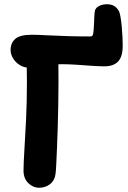

<svg xmlns="http://www.w3.org/2000/svg" viewBox="-20 -872 606 906"><path d="M113 -553Q92 -553 72.5 -565.5Q53 -578 41.5 -597Q30 -616 30 -636Q30 -669 52 -688.5Q74 -708 130 -708Q155 -708 201 -705.5Q247 -703 301 -701.5Q355 -700 405 -700Q413 -700 416 -703.5Q419 -707 420 -715Q422 -726 423 -747.5Q424 -769 425 -791.5Q426 -814 428 -822Q432 -836 448 -844Q464 -852 485 -852Q504 -852 517.5 -844.5Q531 -837 541 -820Q545 -813 548.5 -793Q552 -773 554.5 -747Q557 -721 558 -696.5Q559 -672 559 -657Q559 -604 537 -581.5Q515 -559 473 -559Q448 -559 413 -561.5Q378 -564 341.5 -566.5Q305 -569 273 -569Q227 -569 198.5 -565Q170 -561 150.5 -557Q131 -553 113 -553ZM164 14Q136 14 113.5 -8Q91 -30 91 -67Q91 -101 95 -163Q99 -225 103 -307.5Q107 -390 107 -483Q107 -538 106 -574.5Q105 -611 103 -626L253 -631Q255 -617 255.5 -579.5Q256 -542 256 -485Q256 -435 255 -380.5Q254 -326 252.5 -273.5Q251 -221 249 -175.5Q247 -130 245.5 -97.5Q244 -65 242 -51Q238 -20 216 -3Q194 14 164 14Z"/></svg>

Font: Shantell Sans
Style: Bold
Weight: 700
Designer: Stephen Nixon, Anya Danilova, Shantell Martin
Foundry: Arrow Type
Version: Version 1.011;[c5ecc13dd]